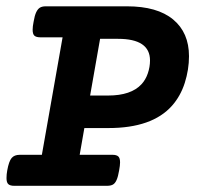

<svg xmlns="http://www.w3.org/2000/svg" viewBox="-20 -600 640 620"><path d="M590.3 -418.5Q590.3 -375.5 576.7 -332.5Q563 -289.6 535.2 -258.3Q471.2 -186.5 330.6 -186.5H252.4L237.3 -100.1H343.3Q356 -100.1 361.8 -95Q367.7 -89.8 367.7 -75.7Q367.7 -65.9 364.7 -49.8Q361.3 -29.3 356.4 -18.6Q351.6 -7.8 344.5 -3.9Q337.4 0 325.7 0H25.9Q12.7 0 6.8 -5.4Q1 -10.7 1 -24.9Q1 -37.1 3.4 -49.8Q8.8 -79.6 17.6 -89.8Q26.4 -100.1 43.5 -100.1H115.2L182.1 -479.5H110.4Q97.2 -479.5 91.3 -484.6Q85.4 -489.7 85.4 -503.9Q85.4 -514.2 88.4 -529.3Q91.8 -549.8 96.9 -560.5Q102.1 -571.3 109.1 -575.4Q116.2 -579.6 127.9 -579.6H390.1Q487.8 -579.6 539.1 -537.1Q590.3 -494.6 590.3 -418.5ZM271 -291.5H329.1Q403.3 -291.5 437 -328.1Q450.2 -342.3 457.3 -363Q464.4 -383.8 464.4 -404.8Q464.4 -474.6 361.3 -474.6H303.2Z"/></svg>

Font: Courier Prime
Style: Bold Italic
Weight: 700
Italic angle: -10°
Designer: Alan Dague-Greene
Foundry: Quote-Unquote Apps
Version: Version 3.018